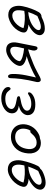

<svg xmlns="http://www.w3.org/2000/svg" viewBox="1080 -1718 712 2911"><g transform="rotate(90 1435.5 -263.0)"><path d="M206.1 -33.2Q167 -33.2 138.7 -47.6Q110.4 -62 95.7 -85Q81.1 -107.9 74.2 -138.2Q67.4 -168.5 68.6 -197.8Q69.8 -227.1 76.2 -256.8Q87.9 -316.4 113.3 -384Q138.7 -451.7 164.1 -494.1Q175.8 -514.6 194.3 -525.9Q212.9 -537.1 231 -537.1H235.8Q246.1 -542 249 -543Q335.4 -586.9 414.1 -586.9Q465.3 -586.9 492.7 -559.6Q520 -532.2 512.2 -494.1Q503.4 -449.7 458.7 -408.2Q414.1 -366.7 352.1 -338.9Q414.1 -335 446 -315.9Q478 -296.9 473.1 -259.8Q467.8 -219.7 441.7 -178.5Q415.5 -137.2 378.7 -105.5Q341.8 -73.7 295.7 -53.5Q249.5 -33.2 206.1 -33.2ZM388.2 -526.9Q358.9 -526.9 321 -513.9Q283.2 -501 223.1 -474.1Q187 -411.1 163.1 -335.9Q216.3 -338.9 266.1 -354.2Q315.9 -369.6 350.8 -390.9Q385.7 -412.1 408.7 -436.3Q431.6 -460.4 436 -481.9Q440.4 -504.4 427.2 -515.6Q414.1 -526.9 388.2 -526.9ZM141.1 -250Q132.8 -204.1 136.5 -169.4Q140.1 -134.8 160.6 -114.5Q181.2 -94.2 216.8 -94.2Q273.9 -94.2 331.3 -145Q388.7 -195.8 407.2 -263.2Q356.4 -280.3 280.8 -283.4Q205.1 -286.6 146 -275.9Q142.6 -261.2 141.1 -250Z M736.8 -1Q666 -1 639.2 -49.3Q612.3 -97.7 628.9 -176.8Q639.6 -230.5 651.4 -290.5Q663.1 -350.6 671.4 -391.8Q679.7 -433.1 681.2 -440.9Q688 -476.1 709 -476.1Q731 -476.1 741.2 -452.6Q751.5 -429.2 745.1 -400.9Q743.7 -394 729 -334Q799.8 -351.1 953.1 -415Q1004.9 -436.5 1059.3 -465.8Q1113.8 -495.1 1144 -510.5Q1174.3 -525.9 1190.9 -525.9Q1209.5 -525.9 1219.2 -508.1Q1229 -490.2 1224.1 -463.9Q1219.2 -439.9 1209.7 -399.4Q1200.2 -358.9 1196.8 -340.8Q1172.4 -211.4 1168.9 -137.2Q1168.5 -127 1167.7 -107.9Q1167 -88.9 1166.3 -75Q1165.5 -61 1164.1 -54.2Q1159.7 -29.8 1137.2 -29.8Q1120.6 -29.8 1111.8 -48.1Q1103 -66.4 1102.1 -95.2Q1099.6 -186.5 1122.1 -300.8Q1127 -324.7 1139.4 -382.1Q1151.9 -439.5 1154.8 -452.1Q1096.2 -416 1006.6 -376.7Q917 -337.4 831.1 -311Q847.7 -309.6 867.2 -304.7Q886.7 -299.8 908.7 -290.3Q930.7 -280.8 947.5 -268.3Q964.4 -255.9 973.6 -237.1Q982.9 -218.3 979 -196.8Q969.7 -151.4 929.9 -105.5Q890.1 -59.6 836.7 -30.3Q783.2 -1 736.8 -1ZM696.8 -193.8Q669.9 -63 747.1 -63Q790 -63 843.5 -105.2Q897 -147.5 907.2 -196.8Q910.6 -213.4 893.8 -225.1Q877 -236.8 845.2 -248Q785.2 -266.1 714.8 -272.9Q700.7 -211.9 696.8 -193.8Z M1470.7 73.2Q1394.5 73.2 1346.7 41.7Q1298.8 10.3 1299.8 -32.2Q1299.8 -45.9 1307.6 -56.9Q1315.4 -67.9 1326.7 -67.9Q1334 -67.9 1341.3 -59.6Q1348.6 -51.3 1357.7 -39.6Q1366.7 -27.8 1380.1 -16.1Q1393.6 -4.4 1418.5 3.9Q1443.4 12.2 1477.1 12.2Q1548.3 12.2 1590.1 -15.6Q1631.8 -43.5 1632.8 -81.1Q1633.8 -110.4 1600.3 -129.2Q1566.9 -147.9 1491.7 -160.2Q1459.5 -164.1 1449.2 -171.9Q1439 -179.7 1439 -191.9Q1439 -204.6 1451.2 -209.7Q1463.4 -214.8 1503.9 -222.2Q1513.7 -224.1 1519 -225.1Q1581.5 -236.8 1619.4 -260.7Q1657.2 -284.7 1658.7 -315.9Q1659.2 -346.7 1631.6 -364.3Q1604 -381.8 1555.7 -381.8Q1521.5 -381.8 1491.2 -374Q1460.9 -366.2 1444.3 -356.4Q1427.7 -346.7 1414.1 -338.9Q1400.4 -331.1 1395 -331.1Q1388.7 -331.1 1384.3 -336.4Q1379.9 -341.8 1379.9 -349.1Q1380.9 -380.4 1432.9 -411.6Q1484.9 -442.9 1564.9 -442.9Q1645.5 -442.9 1686.5 -411.6Q1727.5 -380.4 1726.1 -325.2Q1725.1 -283.7 1688.7 -246.3Q1652.3 -209 1583 -192.9Q1642.6 -184.6 1670.9 -158.4Q1699.2 -132.3 1698.7 -85.9Q1697.3 -20 1629.4 26.6Q1561.5 73.2 1470.7 73.2Z M2057.6 -73.2Q1988.8 -73.2 1940.9 -105Q1893.1 -136.7 1875 -190.7Q1856.9 -244.6 1869.6 -311Q1877.4 -349.6 1896.5 -383.5Q1915.5 -417.5 1939 -440.4Q1962.4 -463.4 1988.3 -480Q2014.2 -496.6 2035.9 -504.4Q2057.6 -512.2 2072.8 -512.2H2074.7Q2112.8 -526.9 2144.5 -526.9Q2238.3 -526.9 2280 -459.5Q2321.8 -392.1 2299.8 -285.2Q2281.2 -189 2214.4 -131.1Q2147.5 -73.2 2057.6 -73.2ZM1935.5 -305.2Q1919.9 -229 1953.4 -183.1Q1986.8 -137.2 2058.6 -137.2Q2125.5 -137.2 2172.6 -181.2Q2219.7 -225.1 2234.9 -300.8Q2250.5 -375.5 2226.3 -419.2Q2202.1 -462.9 2143.6 -462.9Q2111.8 -462.9 2088.9 -453.1Q2065.9 -443.4 2040.5 -422.9Q2026.4 -410.6 2013.4 -395Q2000.5 -379.4 1992.9 -373.3Q1985.4 -367.2 1973.6 -367.2Q1964.4 -367.2 1961.4 -369.1Q1940.9 -338.4 1935.5 -305.2Z M2548.3 -25.9Q2509.3 -25.9 2480.7 -40.3Q2452.1 -54.7 2437.3 -77.4Q2422.4 -100.1 2415.5 -130.1Q2408.7 -160.2 2409.7 -189.9Q2410.6 -219.7 2417.5 -250Q2429.7 -307.6 2451.4 -371.8Q2473.1 -436 2494.1 -476.1Q2508.3 -506.8 2540.5 -519Q2556.6 -543.9 2610.4 -565.9Q2689.5 -599.1 2751.5 -599.1Q2805.2 -599.1 2834.2 -569.8Q2863.3 -540.5 2854.5 -499Q2845.7 -454.1 2800 -411.9Q2754.4 -369.6 2691.4 -341.8Q2756.3 -336.9 2788.3 -315.2Q2820.3 -293.5 2811.5 -251Q2803.2 -210.9 2777.1 -170.2Q2751 -129.4 2715.3 -97.7Q2679.7 -65.9 2635.3 -45.9Q2590.8 -25.9 2548.3 -25.9ZM2728.5 -539.1Q2699.7 -539.1 2663.6 -525.9Q2627.4 -512.7 2572.3 -486.8Q2571.8 -486.3 2564.2 -472.2Q2556.6 -458 2553.7 -452.1Q2550.8 -446.3 2543.2 -430.4Q2535.6 -414.6 2530.8 -402.3Q2525.9 -390.1 2519 -372.1Q2512.2 -354 2506.3 -335.9Q2610.8 -342.8 2690.4 -391.8Q2770 -440.9 2780.3 -488.8Q2785.2 -515.1 2770.8 -527.1Q2756.3 -539.1 2728.5 -539.1ZM2482.4 -243.2Q2468.3 -173.8 2487.3 -129.9Q2506.3 -85.9 2557.6 -85.9Q2615.7 -85.9 2672.6 -139.6Q2729.5 -193.4 2748.5 -263.2Q2698.2 -279.3 2623 -283Q2547.9 -286.6 2489.3 -276.9Q2488.3 -272 2485.8 -260.7Q2483.4 -249.5 2482.4 -243.2Z"/></g></svg>

Font: Shantell Sans Irregular Bouncy
Style: Italic
Weight: 300
Italic angle: -11.31°
Designer: Stephen Nixon, Anya Danilova, Shantell Martin
Foundry: Arrow Type
Version: Version 1.006;[9816181b4]